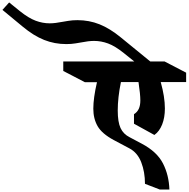

<svg xmlns="http://www.w3.org/2000/svg" viewBox="-683 -1289 1544 1572"><path d="M633 -617Q667 -496 667 -401Q667 -326 644.5 -269.5Q622 -213 581 -184L414 -276V-354Q441 -371 453.5 -398.5Q466 -426 466 -467Q466 -517 451 -617H307Q281 -490 281 -384Q281 -290 304 -240.5Q327 -191 379 -165L477 -113Q602 -47 651 48.5Q700 144 704 263H626L504 216Q504 119 473.5 40Q443 -39 377 -74L249 -142Q152 -194 116.5 -255.5Q81 -317 81 -399Q81 -486 111 -616H12L-165 -708V-786H416L330 -855Q259 -912 202 -933Q145 -954 87 -954Q43 -954 -22 -941Q-28 -940 -63.5 -934Q-99 -928 -140 -928Q-236 -928 -321.5 -962Q-407 -996 -496 -1070L-663 -1208L-608 -1269L-519 -1197Q-449 -1141 -391.5 -1119.5Q-334 -1098 -276 -1098Q-232 -1098 -167 -1111Q-161 -1112 -125.5 -1118Q-90 -1124 -49 -1124Q47 -1124 132 -1090Q217 -1056 307 -982L547 -786H664L841 -694V-617Z"/></svg>

Font: Inknut Antiqua Black
Style: Regular
Weight: 900
Designer: Claus Eggers Sørensen
Foundry: Claus Eggers Sørensen
Version: Version 1.003; ttfautohint (v1.8.2) -l 8 -r 50 -G 200 -x 14 